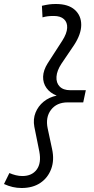

<svg xmlns="http://www.w3.org/2000/svg" viewBox="-77 -719 470 962"><path d="M203 -699Q265 -699 297.5 -670Q330 -641 330 -594.5Q330 -548 294 -493L231 -400Q208 -365 206 -334.5Q204 -304 222 -285.5Q240 -267 275 -267H353L340 -206H262Q207 -206 178.5 -168.5Q150 -131 162 -75L184 28Q196 83 179.5 127.5Q163 172 125 197.5Q87 223 31 223Q8 223 -13.5 218Q-35 213 -57 203L-30 148Q-14 155 2.5 159Q19 163 35 163Q83 163 107 130.5Q131 98 120 40L95 -84Q88 -122 101 -154.5Q114 -187 141.5 -209.5Q169 -232 207 -240Q174 -253 156 -278Q138 -303 139 -335Q140 -367 162 -402L235 -515Q258 -551 259.5 -579Q261 -607 243.5 -623Q226 -639 193 -639Q175 -639 162.5 -637.5Q150 -636 136 -632L133 -690Q155 -695 169.5 -697Q184 -699 203 -699Z"/></svg>

Font: Red Hat Display
Style: Italic
Weight: 300
Italic angle: -12°
Designer: Pentagram, MCKL
Foundry: Pentagram, MCKL
Version: Version 1.023